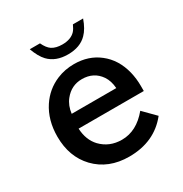

<svg xmlns="http://www.w3.org/2000/svg" viewBox="-190 -933 1069 1122"><g transform="rotate(-30 345.0 -372.0)"><path d="M460 -789.1H528.8Q507.8 -729.5 476.6 -698.2Q430.7 -650.9 348.6 -650.9Q265.6 -650.9 218.8 -700.2Q190.4 -730 168.9 -789.1H237.8Q255.9 -750.5 279.3 -734.9Q306.2 -717.8 348.6 -717.8Q406.7 -717.8 436.5 -750Q449.2 -764.2 460 -789.1ZM624 -278.8V-244.6H184.1Q188 -166.5 232.9 -118.7Q288.1 -61.5 372.1 -61.5Q471.2 -61.5 548.3 -154.8L626.5 -75.7Q530.3 45.4 359.9 45.4Q220.7 45.4 134.8 -43.9Q53.2 -129.9 53.2 -265.6Q53.2 -376.5 106.4 -457.5Q153.8 -529.3 232.9 -562.5Q286.6 -585 348.6 -585Q446.8 -585 516.1 -530.3Q587.9 -474.6 612.8 -374.5Q624 -328.1 624 -278.8ZM192.4 -339.8H493.2Q489.7 -390.1 466.8 -423.8Q424.3 -485.8 344.7 -485.8Q273.4 -485.8 227.5 -428.2Q198.7 -392.1 192.4 -339.8Z"/></g></svg>

Font: FORM UDPGothic
Style: Bold
Weight: 700
Foundry: Pronama LLC
Version: Version 1.051